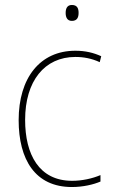

<svg xmlns="http://www.w3.org/2000/svg" viewBox="-20 -742 454 772"><path d="M269 -722C249 -722 244 -706 244 -690C244 -673 250 -658 269 -658C290 -658 296 -672 296 -690C296 -706 292 -722 269 -722ZM269 10C314 10 356 0 384 -12V-38C351 -24 310 -15 270 -15C137 -15 81 -121 81 -260C81 -416 159 -513 283 -513C316 -513 349 -507 381 -492L387 -516C356 -530 323 -538 283 -538C141 -538 55 -429 55 -259C55 -101 121 10 269 10Z"/></svg>

Font: Noto Sans Ethiopic SemiCondensed Thin
Style: Regular
Weight: 100
Width: 4
Designer: Monotype Design Team
Foundry: Monotype Imaging Inc.
Version: Version 2.102